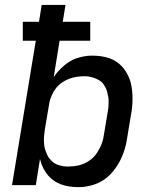

<svg xmlns="http://www.w3.org/2000/svg" viewBox="-20 -755 640 783"><path d="M297 8Q280 8 263 5.5Q246 3 230.5 -2.5Q215 -8 201.5 -17Q188 -26 177.5 -38Q167 -50 158 -66.5Q149 -83 147 -94L143 -106L126 0H29L126 -589H73V-666H139L150 -735H247L236 -666H348V-589H223L199 -440Q207 -453 217.5 -464.5Q228 -476 239.5 -486Q251 -496 264 -504Q277 -512 291 -517Q305 -522 322 -525Q339 -528 349 -528H360Q377 -528 393 -525.5Q409 -523 424.5 -518Q440 -513 453 -504.5Q466 -496 476.5 -485Q487 -474 495 -460.5Q503 -447 508.5 -432.5Q514 -418 516.5 -402Q519 -386 520 -369.5Q521 -353 520 -334Q519 -315 517 -304L498 -189Q496 -175 492.5 -161Q489 -147 484 -133Q479 -119 472.5 -105.5Q466 -92 458 -79.5Q450 -67 440 -55Q430 -43 418.5 -33Q407 -23 393.5 -15.5Q380 -8 366 -3Q352 2 335 5Q318 8 309 8ZM250 -76H259Q269 -76 279 -77Q289 -78 298.5 -80Q308 -82 318 -86Q328 -90 336.5 -95Q345 -100 353.5 -107Q362 -114 368 -121.5Q374 -129 379.5 -138Q385 -147 389.5 -156.5Q394 -166 397.5 -177Q401 -188 402 -195L420 -303Q422 -313 422.5 -323Q423 -333 423 -343Q423 -353 421 -363Q419 -373 416.5 -382Q414 -391 409.5 -399.5Q405 -408 399.5 -415Q394 -422 385.5 -427Q377 -432 368.5 -435.5Q360 -439 348.5 -441.5Q337 -444 331 -444H322Q307 -444 291.5 -441.5Q276 -439 261.5 -433.5Q247 -428 233 -418.5Q219 -409 209 -396.5Q199 -384 191.5 -367Q184 -350 182 -340L163 -228Q162 -218 160.5 -207Q159 -196 159 -185.5Q159 -175 160 -165Q161 -155 164 -145.5Q167 -136 171 -126.5Q175 -117 181 -109.5Q187 -102 194 -95.5Q201 -89 210.5 -85Q220 -81 231.5 -78.5Q243 -76 250 -76Z"/></svg>

Font: Iosevka Aile Medium
Style: Italic
Weight: 500
Italic angle: -9°
Designer: Belleve Invis
Foundry: Belleve Invis
Version: Version 31.1.0; ttfautohint (v1.8.4)